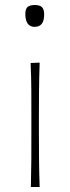

<svg xmlns="http://www.w3.org/2000/svg" viewBox="-20 -745 280 765"><path d="M103 0Q104.5 -56.5 104.8 -108.5Q105 -160.5 105 -221V-271Q105 -332 104.8 -385Q104.5 -438 102 -494L138 -495.5Q136 -439 135.5 -385.5Q135 -332 135 -271V-221Q135 -160.5 135.5 -108.5Q136 -56.5 138 0ZM118 -638Q81 -638 81 -690Q81 -709.5 90 -717.2Q99 -725 119 -725Q138.5 -725 147.2 -716.5Q156 -708 156 -687Q156 -638 118 -638Z"/></svg>

Font: Commissioner Flair Thin
Style: Regular
Weight: 100
Designer: Kostas Bartsokas
Foundry: Kostas Bartsokas
Version: Version 1.000; ttfautohint (v1.8.3)